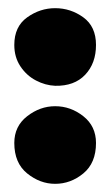

<svg xmlns="http://www.w3.org/2000/svg" viewBox="-20 -440 270 470"><path d="M115 -230Q91 -231 68 -243Q45 -255 30 -277.5Q15 -300 15 -330Q15 -375 46.5 -397.5Q78 -420 115 -420Q153 -420 184 -397.5Q215 -375 215 -330Q215 -285 188.5 -257Q162 -229 115 -230ZM115 10Q78 10 46.5 -15.5Q15 -41 15 -90Q15 -131 46.5 -155.5Q78 -180 115 -180Q153 -180 184 -155.5Q215 -131 215 -90Q215 -41 184 -15.5Q153 10 115 10Z"/></svg>

Font: GTL001
Style: Regular
Weight: 400
Designer: Eli Heuer
Foundry: GTL Type Label
Version: Version 0.100; ttfautohint (v1.8.4.7-5d5b)